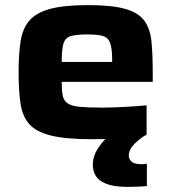

<svg xmlns="http://www.w3.org/2000/svg" viewBox="-20 -538 676 753"><path d="M341 8Q240 8 181.5 -6Q123 -20 95.5 -50.5Q68 -81 60.5 -131.5Q53 -182 53 -254Q53 -324 60.5 -374.5Q68 -425 94.5 -456.5Q121 -488 176 -503Q231 -518 325 -518Q418 -518 470 -503.5Q522 -489 545.5 -457.5Q569 -426 574 -375.5Q579 -325 579 -253V-217H222Q222 -183 226 -163Q230 -143 245.5 -132.5Q261 -122 293.5 -119Q326 -116 383 -116Q418 -116 466 -118.5Q514 -121 555 -125V-10Q531 -4 496 0Q461 4 420.5 6Q380 8 341 8ZM222 -295H420V-300Q420 -347 412 -369Q404 -391 383 -397Q362 -403 323 -403Q278 -403 256.5 -396Q235 -389 228.5 -365.5Q222 -342 222 -295ZM482 195Q427 195 397 183Q367 171 355.5 151.5Q344 132 344 109Q344 74 366 41Q388 8 422 -20L555 -10Q531 3 508.5 25Q486 47 485 71Q485 86 496 96Q507 106 536 106Q539 106 544 105.5Q549 105 556 104V192Q541 193 520 194Q499 195 482 195Z"/></svg>

Font: Saira Expanded
Style: Bold
Weight: 700
Width: 7
Designer: Hector Gatti with collaboration of the Omnibus-Type team
Foundry: Omnibus-Type
Version: Version 1.100; ttfautohint (v1.8.3)